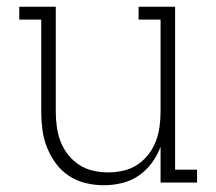

<svg xmlns="http://www.w3.org/2000/svg" viewBox="-20 -540 640 568"><path d="M287 8Q260 8 233 1.5Q206 -5 183.5 -20Q161 -35 145 -57Q129 -79 119 -104Q109 -129 105.5 -156Q102 -183 102 -210V-482H37V-520H145V-210Q145 -188 148 -165.5Q151 -143 159 -122Q167 -101 181 -83Q195 -65 214 -52.5Q233 -40 255.5 -35Q278 -30 300 -30Q322 -30 344.5 -35Q367 -40 386 -52.5Q405 -65 419 -83Q433 -101 441 -122Q449 -143 452 -165.5Q455 -188 455 -210V-482H390V-520H498V-38H563V0H455V-106Q446 -81 429.5 -58.5Q413 -36 390.5 -20.5Q368 -5 341 1.5Q314 8 287 8Z"/></svg>

Font: Iosevka Etoile Extralight
Style: Regular
Weight: 200
Designer: Belleve Invis
Foundry: Belleve Invis
Version: Version 22.1.2; ttfautohint (v1.8.4)